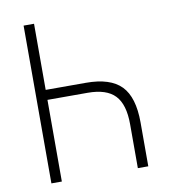

<svg xmlns="http://www.w3.org/2000/svg" viewBox="-79 -762 744 831"><g transform="rotate(-10 293.0 -346.5)"><path d="M460 0V-192.9Q460 -280.3 422.6 -319.6Q385.3 -358.9 302.7 -358.9H126V0H80.1V-693.4H126V-402.8H302.7Q409.7 -402.8 457.8 -353.3Q505.9 -303.7 505.9 -192.9V0Z"/></g></svg>

Font: Cascadia Code ExtraLight
Style: Regular
Weight: 200
Monospace: yes
Designer: Aaron Bell
Foundry: Saja Typeworks
Version: Version 2407.024; ttfautohint (v1.8.4)